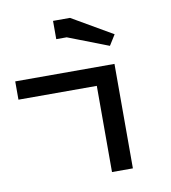

<svg xmlns="http://www.w3.org/2000/svg" viewBox="-71 -662 643 724"><g transform="rotate(-10 250.0 -300.0)"><path d="M400 -510 245 -600H180V-530H220L375 -470ZM300 0H380V-400H0V-330H300Z"/></g></svg>

Font: KetosagCBd
Style: Regular
Weight: 500
Designer: gluk
Foundry: gluk
Version: Version 00.0024